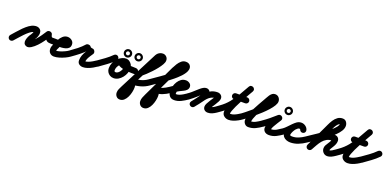

<svg xmlns="http://www.w3.org/2000/svg" viewBox="-38 -1674 6301 3095"><g transform="rotate(20 3113.0 -126.5)"><path d="M-28 -31Q2 -64 38.5 -106.5Q75 -149 116 -190Q157 -231 200 -262Q243 -293 287 -302Q308 -307 330.5 -305.5Q353 -304 372 -292Q399 -274 406.5 -247.5Q414 -221 408 -191.5Q402 -162 388 -135Q374 -108 359 -88Q349 -74 340 -56Q331 -38 329 -20Q329 -21 329 -23Q325 -32 318 -37Q311 -43 304 -43Q297 -43 296 -43Q295 -43 304 -49Q343 -73 380 -113.5Q417 -154 449 -199Q481 -244 505 -283Q513 -295 526.5 -300Q540 -305 553 -303Q567 -302 579 -294Q591 -286 596 -273Q599 -264 601.5 -252Q604 -240 609.5 -231Q615 -222 625 -222Q641 -222 656.5 -222Q672 -222 688 -222Q709 -222 724 -207Q739 -192 739 -171Q739 -150 724 -135.5Q709 -121 688 -121Q672 -121 656.5 -121Q641 -121 625 -121Q585 -121 562 -137.5Q539 -154 525 -181Q511 -208 500 -239Q496 -253 512 -257.5Q528 -262 548 -260Q568 -258 583 -249.5Q598 -241 591 -229Q562 -184 525.5 -133Q489 -82 446.5 -37Q404 8 358 37Q339 48 317.5 54.5Q296 61 274 53Q242 40 233 14.5Q224 -11 230.5 -41.5Q237 -72 251 -101Q265 -130 279 -148Q288 -161 296.5 -177Q305 -193 308 -209Q310 -219 309 -217Q308 -215 313 -210Q315 -209 318 -207Q321 -205 321 -205Q322 -202 317 -203Q312 -204 309 -204Q280 -197 244 -168.5Q208 -140 171 -101.5Q134 -63 101.5 -25.5Q69 12 46 37Q32 52 11 53Q-10 54 -25 40Q-40 26 -41 5Q-42 -16 -28 -31Z M688 -221Q727 -222 770 -221Q813 -220 851 -229Q854 -230 860 -233Q866 -236 864 -233Q861 -230 859.5 -226Q858 -222 858 -223Q858 -224 858.5 -221Q859 -218 860 -217Q861 -214 858.5 -215.5Q856 -217 853 -217Q840 -217 827 -200Q814 -183 810 -173Q800 -153 790.5 -133Q781 -113 771 -92Q766 -82 759.5 -68Q753 -54 753 -42Q753 -34 749.5 -39Q746 -44 750 -44Q777 -44 815.5 -56Q854 -68 890.5 -85Q927 -102 949 -118Q966 -130 986.5 -126.5Q1007 -123 1019 -106Q1031 -89 1027.5 -68.5Q1024 -48 1007 -36Q977 -14 931 7.5Q885 29 836.5 43Q788 57 750 57Q706 57 679 29Q652 1 652 -42Q652 -67 660.5 -90.5Q669 -114 680 -136Q689 -156 699 -176Q709 -196 718 -217Q737 -255 772.5 -286.5Q808 -318 853 -318Q894 -318 926.5 -292Q959 -266 959 -223Q959 -186 939 -165Q919 -144 886.5 -134Q854 -124 817 -121.5Q780 -119 746 -120Q712 -121 688 -121Q667 -120 652.5 -135Q638 -150 638 -171Q637 -192 652 -206.5Q667 -221 688 -221Z M937 -48Q925 -65 928.5 -86Q932 -107 949 -118Q1007 -158 1066.5 -205Q1126 -252 1172 -304Q1180 -312 1192 -315Q1204 -318 1216 -316Q1229 -315 1239.5 -308.5Q1250 -302 1255 -292Q1259 -285 1272.5 -282Q1286 -279 1294 -278Q1306 -278 1316.5 -269.5Q1327 -261 1333 -249Q1339 -237 1339.5 -224Q1340 -211 1333 -200Q1316 -174 1297.5 -146.5Q1279 -119 1266 -89.5Q1253 -60 1253 -27Q1253 -29 1250 -34Q1245 -41 1240 -42Q1235 -43 1246 -43Q1271 -43 1303.5 -55.5Q1336 -68 1366.5 -86Q1397 -104 1417 -118Q1434 -130 1454.5 -126.5Q1475 -123 1487 -106Q1499 -89 1495.5 -68.5Q1492 -48 1475 -36Q1446 -15 1406.5 7Q1367 29 1325 43.5Q1283 58 1246 58Q1207 58 1179.5 36.5Q1152 15 1152 -27Q1152 -71 1166.5 -110Q1181 -149 1203.5 -185Q1226 -221 1249 -256Q1256 -266 1267.5 -255Q1279 -244 1288 -227Q1297 -209 1299 -193Q1301 -177 1288 -178Q1251 -180 1216.5 -196.5Q1182 -213 1165 -248Q1160 -258 1175 -260.5Q1190 -263 1209 -260Q1227 -258 1241 -251.5Q1255 -245 1248 -236Q1197 -180 1133 -129.5Q1069 -79 1007 -36Q990 -24 969 -27.5Q948 -31 937 -48Z M1417 -117Q1477 -159 1538 -203Q1599 -247 1651 -299Q1666 -314 1686.5 -314.5Q1707 -315 1722 -300Q1737 -285 1737.5 -264.5Q1738 -244 1723 -229Q1668 -173 1603.5 -126.5Q1539 -80 1475 -34Q1458 -22 1437.5 -25.5Q1417 -29 1405 -46Q1393 -63 1396.5 -84Q1400 -105 1417 -117Z M1857 -271Q1866 -252 1859 -232Q1852 -212 1833 -204Q1795 -186 1771 -149Q1747 -112 1747 -71Q1747 -46 1771 -46Q1793 -46 1811.5 -60Q1830 -74 1844.5 -95.5Q1859 -117 1867 -140.5Q1875 -164 1875 -183Q1875 -189 1870 -199.5Q1865 -210 1856 -210Q1848 -210 1845.5 -208Q1843 -206 1849 -212Q1851 -214 1853.5 -219Q1856 -224 1855 -221Q1855 -221 1855 -221Q1855 -221 1855 -221Q1855 -221 1855 -221Q1855 -221 1855 -221Q1854 -220 1854.5 -229.5Q1855 -239 1851 -246Q1850 -249 1856 -246.5Q1862 -244 1870 -241Q1878 -238 1882 -237Q1924 -227 1969 -224.5Q2014 -222 2058 -221Q2079 -221 2094 -206.5Q2109 -192 2108 -171Q2108 -150 2093.5 -135Q2079 -120 2058 -121Q2040 -121 2008 -121.5Q1976 -122 1938 -125.5Q1900 -129 1863.5 -137.5Q1827 -146 1799.5 -161Q1772 -176 1760 -199Q1748 -222 1759 -255Q1759 -255 1759 -255Q1759 -255 1759 -255Q1759 -255 1759 -255Q1759 -255 1759 -255Q1770 -286 1798 -298.5Q1826 -311 1856 -311Q1890 -311 1917 -292.5Q1944 -274 1960 -245Q1976 -216 1976 -183Q1976 -143 1960.5 -101Q1945 -59 1917 -24Q1889 11 1851.5 33Q1814 55 1771 55Q1736 55 1707.5 38Q1679 21 1662.5 -7.5Q1646 -36 1646 -71Q1646 -118 1664.5 -162Q1683 -206 1715 -241Q1747 -276 1790 -295Q1809 -304 1828.5 -297Q1848 -290 1857 -271Z M2016 -423Q2009 -416 2007 -405Q2007 -403 2007 -401Q2007 -399 2007 -400Q2007 -401 2007 -399Q2007 -397 2007 -395Q2009 -384 2016 -377Q2023 -370 2034 -368Q2036 -368 2038 -368Q2040 -368 2039 -368Q2038 -368 2040 -368Q2042 -368 2044 -368Q2055 -370 2062 -377Q2069 -384 2071 -395Q2071 -397 2071.5 -399Q2072 -401 2072 -400Q2072 -399 2071.5 -401Q2071 -403 2071 -405Q2069 -416 2062 -423Q2055 -430 2044 -432Q2042 -432 2040 -432.5Q2038 -433 2039 -433Q2040 -433 2038 -432.5Q2036 -432 2034 -432Q2023 -430 2016 -423ZM2039 -469Q2067 -469 2087.5 -448.5Q2108 -428 2108 -400Q2108 -372 2087.5 -352Q2067 -332 2039 -332Q2011 -332 1991 -352Q1971 -372 1971 -400Q1971 -428 1991 -448.5Q2011 -469 2039 -469ZM1832 -423Q1825 -416 1823 -405Q1823 -403 1823 -401Q1823 -399 1823 -400Q1823 -401 1823 -399Q1823 -397 1823 -395Q1825 -384 1832 -377Q1839 -370 1850 -368Q1852 -368 1854 -368Q1856 -368 1855 -368Q1854 -368 1856 -368Q1858 -368 1860 -368Q1871 -370 1878 -377Q1885 -384 1887 -395Q1887 -397 1887.5 -399Q1888 -401 1888 -400Q1888 -399 1887.5 -401Q1887 -403 1887 -405Q1885 -416 1878 -423Q1871 -430 1860 -432Q1858 -432 1856 -432.5Q1854 -433 1855 -433Q1856 -433 1854 -432.5Q1852 -432 1850 -432Q1839 -430 1832 -423ZM1855 -469Q1883 -469 1903.5 -448.5Q1924 -428 1924 -400Q1924 -372 1903.5 -352Q1883 -332 1855 -332Q1827 -332 1807 -352Q1787 -372 1787 -400Q1787 -428 1807 -448.5Q1827 -469 1855 -469Z M2123 -150Q2110 -166 2112 -187Q2114 -208 2131 -221Q2144 -232 2173 -259.5Q2202 -287 2236 -322.5Q2270 -358 2301.5 -394Q2333 -430 2353.5 -459Q2374 -488 2374 -502Q2374 -502 2374 -500.5Q2374 -499 2376 -497Q2379 -490 2386 -489Q2386 -489 2386 -489Q2386 -489 2387 -489Q2375 -489 2369 -478Q2285 -314 2200.5 -149.5Q2116 15 2032 179Q2023 196 2012 216Q2001 236 2001 255Q2001 256 2000 254Q1997 248 1990 245Q1988 244 1986 244Q1985 244 1984 244Q1995 244 2005.5 223Q2016 202 2024.5 173Q2033 144 2038 118.5Q2043 93 2043 84Q2043 71 2040.5 55.5Q2038 40 2030 30Q2023 19 2023.5 5Q2024 -9 2030 -21Q2036 -33 2047 -41.5Q2058 -50 2072 -50Q2135 -50 2195.5 -66Q2256 -82 2308 -118Q2325 -130 2345.5 -126.5Q2366 -123 2378 -106Q2390 -89 2386.5 -68.5Q2383 -48 2366 -36Q2301 10 2226 30.5Q2151 51 2072 51Q2058 51 2060 34.5Q2062 18 2072 1Q2081 -17 2093.5 -28Q2106 -39 2114 -28Q2130 -4 2137 26Q2144 56 2144 84Q2144 117 2134.5 161.5Q2125 206 2105.5 247.5Q2086 289 2055.5 317Q2025 345 1984 345Q1946 345 1923 318Q1900 291 1900 255Q1900 222 1913.5 192Q1927 162 1942 133Q2026 -31 2110.5 -195.5Q2195 -360 2279 -524Q2295 -554 2324 -572Q2353 -590 2387 -590Q2425 -590 2450.5 -564Q2476 -538 2475 -500Q2475 -471 2453 -432Q2431 -393 2397 -350Q2363 -307 2324.5 -266.5Q2286 -226 2251.5 -193.5Q2217 -161 2194 -143Q2178 -129 2157.5 -131.5Q2137 -134 2123 -150Z M2296 -48Q2284 -65 2287.5 -85.5Q2291 -106 2308 -118Q2390 -176 2473.5 -233Q2557 -290 2634 -353Q2665 -378 2695 -406.5Q2725 -435 2748 -468Q2754 -476 2758.5 -483.5Q2763 -491 2767 -500Q2768 -502 2769 -508Q2770 -514 2770 -511Q2773 -505 2778.5 -498.5Q2784 -492 2783 -492Q2772 -492 2759.5 -479Q2747 -466 2735 -447Q2723 -428 2714 -411Q2705 -394 2701 -387Q2701 -387 2701 -387Q2701 -387 2701 -387Q2702 -387 2702 -387Q2702 -387 2702 -387Q2635 -247 2568 -107Q2501 33 2434 173Q2425 190 2415 212Q2405 234 2405 253Q2405 254 2405 252Q2402 246 2395 243Q2393 242 2391 242Q2389 242 2388 242Q2399 242 2409.5 221Q2420 200 2428.5 171.5Q2437 143 2442 117.5Q2447 92 2447 82Q2447 70 2444.5 54Q2442 38 2435 28Q2427 17 2427.5 3Q2428 -11 2434 -23Q2441 -35 2452 -43Q2463 -51 2476 -51Q2530 -51 2575 -70Q2620 -89 2664 -119Q2681 -131 2701.5 -127Q2722 -123 2734 -105Q2746 -88 2742 -67.5Q2738 -47 2720 -35Q2664 3 2605 26.5Q2546 50 2476 50Q2463 50 2465 33.5Q2467 17 2476 -1Q2485 -19 2497.5 -30Q2510 -41 2518 -29Q2534 -6 2541 24Q2548 54 2548 82Q2548 115 2538.5 159.5Q2529 204 2509.5 246Q2490 288 2460 315.5Q2430 343 2388 343Q2351 343 2327.5 316Q2304 289 2304 253Q2304 221 2316.5 189.5Q2329 158 2343 129Q2410 -11 2477 -151Q2544 -291 2610 -431Q2610 -431 2610.5 -431Q2611 -431 2611 -431Q2611 -431 2611 -431Q2611 -431 2611 -431Q2627 -464 2650.5 -501.5Q2674 -539 2706.5 -566Q2739 -593 2781 -593Q2806 -594 2828.5 -583.5Q2851 -573 2863 -550Q2877 -521 2870.5 -489.5Q2864 -458 2843.5 -426.5Q2823 -395 2796 -366Q2769 -337 2742.5 -313.5Q2716 -290 2698 -275Q2619 -210 2534 -152Q2449 -94 2366 -36Q2349 -24 2328.5 -27.5Q2308 -31 2296 -48Z M2651 -48Q2639 -65 2642.5 -85.5Q2646 -106 2663 -118Q2706 -149 2751 -175Q2796 -201 2843 -225Q2853 -229 2863.5 -234Q2874 -239 2882 -246Q2884 -247 2881 -243.5Q2878 -240 2877 -237Q2877 -236 2877 -233.5Q2877 -231 2877 -232Q2877 -232 2877 -230Q2877 -228 2877 -224Q2879 -216 2885 -212Q2887 -210 2887 -210.5Q2887 -211 2885 -211Q2864 -211 2848.5 -194.5Q2833 -178 2822.5 -154Q2812 -130 2807 -106Q2802 -82 2802 -66Q2802 -55 2802 -51Q2802 -47 2810 -47Q2838 -47 2867 -58.5Q2896 -70 2923 -86.5Q2950 -103 2972 -118Q2989 -130 3009.5 -126.5Q3030 -123 3042 -106Q3054 -89 3050.5 -68.5Q3047 -48 3030 -36Q2984 -3 2926.5 25.5Q2869 54 2810 54Q2756 54 2728.5 19Q2701 -16 2701 -66Q2701 -105 2713 -147.5Q2725 -190 2748.5 -227.5Q2772 -265 2806 -288.5Q2840 -312 2885 -312Q2919 -312 2948.5 -290.5Q2978 -269 2978 -232Q2978 -199 2953 -174Q2932 -153 2900.5 -139Q2869 -125 2843 -111Q2811 -94 2780.5 -75Q2750 -56 2721 -36Q2704 -24 2683.5 -27.5Q2663 -31 2651 -48Z M2972 -119Q3004 -140 3033 -165Q3062 -190 3090 -216Q3109 -233 3133 -254Q3157 -275 3184 -291Q3211 -307 3238 -307Q3273 -307 3293.5 -282Q3314 -257 3314 -224Q3314 -195 3296.5 -159Q3279 -123 3253.5 -86Q3228 -49 3201.5 -16Q3175 17 3157 41Q3144 58 3123.5 60.5Q3103 63 3086 50Q3069 37 3066.5 16.5Q3064 -4 3077 -21Q3089 -36 3111 -63.5Q3133 -91 3156.5 -123Q3180 -155 3196.5 -182.5Q3213 -210 3213 -224Q3213 -224 3213 -223Q3216 -213 3228 -208Q3230 -207 3235 -206.5Q3240 -206 3238 -206Q3235 -206 3224.5 -198Q3214 -190 3200.5 -178.5Q3187 -167 3175 -156Q3163 -145 3158 -140Q3127 -113 3095.5 -86Q3064 -59 3030 -35Q3013 -24 2992 -27.5Q2971 -31 2959 -48Q2948 -65 2951.5 -86Q2955 -107 2972 -119ZM3086 49Q3069 36 3066.5 15.5Q3064 -5 3078 -21Q3102 -52 3126 -82.5Q3150 -113 3172 -145Q3203 -189 3241 -225.5Q3279 -262 3326 -283.5Q3373 -305 3429 -305Q3463 -305 3488 -284Q3513 -263 3513 -227Q3513 -204 3497 -173Q3481 -142 3460.5 -110.5Q3440 -79 3424 -54Q3408 -29 3408 -19Q3408 -19 3408 -20Q3408 -22 3407 -23Q3406 -26 3404 -29Q3398 -39 3389 -41Q3388 -42 3388 -42Q3413 -42 3438.5 -55Q3464 -68 3488 -86Q3512 -104 3532 -118Q3549 -130 3569.5 -126.5Q3590 -123 3602 -106Q3614 -89 3610.5 -68.5Q3607 -48 3590 -36Q3561 -15 3528.5 7Q3496 29 3461 44Q3426 59 3388 59Q3353 59 3330 38Q3307 17 3307 -19Q3307 -42 3323 -73.5Q3339 -105 3359.5 -136.5Q3380 -168 3396 -192.5Q3412 -217 3412 -227Q3412 -229 3412 -226Q3412 -223 3412 -222Q3416 -210 3426 -206Q3428 -204 3429 -204Q3391 -204 3359 -187.5Q3327 -171 3301.5 -144Q3276 -117 3256 -87Q3233 -54 3207.5 -22Q3182 10 3156 41Q3143 58 3122.5 60.5Q3102 63 3086 49Z M3532 -118Q3613 -175 3670.5 -246Q3728 -317 3775 -397Q3822 -477 3869 -561Q3881 -583 3901 -586Q3921 -589 3938 -580Q3954 -571 3961.5 -552Q3969 -533 3957 -511Q3946 -492 3925.5 -456.5Q3905 -421 3879.5 -376Q3854 -331 3828 -282.5Q3802 -234 3780.5 -188Q3759 -142 3745.5 -105.5Q3732 -69 3732 -48Q3732 -48 3733.5 -48Q3735 -48 3743 -48Q3770 -48 3799.5 -59.5Q3829 -71 3857 -87.5Q3885 -104 3906 -118Q3923 -130 3943.5 -126.5Q3964 -123 3976 -106Q3988 -89 3984.5 -68.5Q3981 -48 3964 -36Q3934 -14 3897 6Q3860 26 3820.5 39.5Q3781 53 3743 53Q3699 53 3665 26Q3631 -1 3631 -48Q3631 -83 3649.5 -136Q3668 -189 3697.5 -249.5Q3727 -310 3760 -370Q3793 -430 3822.5 -480Q3852 -530 3869 -561Q3881 -583 3901 -586Q3921 -589 3938 -580Q3954 -571 3961.5 -552Q3969 -533 3957 -511Q3906 -420 3855 -334.5Q3804 -249 3740.5 -173Q3677 -97 3590 -36Q3573 -24 3552.5 -27.5Q3532 -31 3520 -48Q3508 -65 3511.5 -85.5Q3515 -106 3532 -118ZM3664 -340Q3664 -361 3678.5 -376Q3693 -391 3714 -391Q3762 -391 3809.5 -391Q3857 -391 3905 -391Q3926 -391 3941 -376Q3956 -361 3956 -340Q3956 -319 3941 -304.5Q3926 -290 3905 -290Q3857 -290 3809.5 -290Q3762 -290 3714 -290Q3693 -290 3678.5 -304.5Q3664 -319 3664 -340Z M3894 -48Q3882 -65 3885.5 -85.5Q3889 -106 3906 -118Q3922 -129 3957 -157Q3992 -185 4036.5 -223Q4081 -261 4127 -302.5Q4173 -344 4212.5 -383Q4252 -422 4276.5 -453Q4301 -484 4301 -499Q4301 -504 4302.5 -500Q4304 -496 4308 -494Q4309 -493 4311 -493Q4313 -493 4312 -493Q4310 -493 4313.5 -493Q4317 -493 4318 -494Q4321 -496 4316.5 -491Q4312 -486 4311 -484Q4296 -462 4283 -438Q4270 -414 4257 -391Q4243 -367 4223 -332.5Q4203 -298 4181 -257.5Q4159 -217 4139.5 -176Q4120 -135 4108 -99.5Q4096 -64 4096 -39Q4096 -40 4093 -43Q4090 -45 4085 -46Q4083 -46 4082 -46.5Q4081 -47 4081 -47Q4129 -47 4171 -69.5Q4213 -92 4251 -118Q4268 -130 4288.5 -126.5Q4309 -123 4321 -106Q4333 -89 4329.5 -68.5Q4326 -48 4309 -36Q4258 1 4202 27.5Q4146 54 4081 54Q4043 54 4019 25.5Q3995 -3 3995 -39Q3995 -80 4013.5 -134Q4032 -188 4060.5 -244.5Q4089 -301 4118.5 -352.5Q4148 -404 4169 -441Q4182 -462 4195.5 -488.5Q4209 -515 4225.5 -539Q4242 -563 4263 -578.5Q4284 -594 4312 -594Q4352 -594 4377 -566Q4402 -538 4402 -499Q4402 -468 4377 -426.5Q4352 -385 4311 -339Q4270 -293 4220.5 -247Q4171 -201 4122 -159.5Q4073 -118 4031 -85.5Q3989 -53 3964 -36Q3947 -24 3926.5 -27.5Q3906 -31 3894 -48Z M4238 -48Q4227 -66 4230.5 -86.5Q4234 -107 4251 -119Q4308 -158 4362.5 -202.5Q4417 -247 4468 -293Q4484 -307 4502.5 -305.5Q4521 -304 4534 -293Q4547 -282 4551.5 -264.5Q4556 -247 4545 -229Q4525 -197 4504.5 -165.5Q4484 -134 4466 -101Q4459 -89 4453 -76.5Q4447 -64 4443 -50Q4440 -42 4438 -34Q4438 -30 4438 -29Q4433 -39 4429.5 -39.5Q4426 -40 4439 -40Q4488 -40 4532 -66Q4576 -92 4614 -118Q4631 -130 4651.5 -126.5Q4672 -123 4684 -106Q4696 -89 4692.5 -68.5Q4689 -48 4672 -36Q4620 1 4562.5 31Q4505 61 4439 61Q4416 61 4394.5 54Q4373 47 4357 29Q4337 5 4336.5 -26.5Q4336 -58 4349.5 -93Q4363 -128 4383.5 -162.5Q4404 -197 4424.5 -228Q4445 -259 4459 -281Q4470 -300 4489.5 -297.5Q4509 -295 4525 -282Q4540 -269 4546 -250.5Q4552 -232 4536 -217Q4482 -169 4425 -122.5Q4368 -76 4309 -35Q4291 -24 4270.5 -27.5Q4250 -31 4238 -48ZM4585 -437Q4578 -430 4576 -419Q4576 -417 4576 -415Q4576 -413 4576 -414Q4576 -415 4576 -413Q4576 -411 4576 -409Q4578 -398 4585 -391Q4592 -384 4603 -382Q4605 -382 4607 -382Q4609 -382 4608 -382Q4607 -382 4609 -382Q4611 -382 4613 -382Q4624 -384 4631 -391Q4638 -398 4640 -409Q4640 -411 4640.5 -413Q4641 -415 4641 -414Q4641 -413 4640.5 -415Q4640 -417 4640 -419Q4638 -430 4631 -437Q4624 -444 4613 -446Q4611 -446 4609 -446.5Q4607 -447 4608 -447Q4609 -447 4607 -446.5Q4605 -446 4603 -446Q4592 -444 4585 -437ZM4608 -483Q4636 -483 4656.5 -462.5Q4677 -442 4677 -414Q4677 -386 4656.5 -366Q4636 -346 4608 -346Q4580 -346 4560 -366Q4540 -386 4540 -414Q4540 -442 4560 -462.5Q4580 -483 4608 -483Z M4614 -118Q4643 -139 4672.5 -170.5Q4702 -202 4732.5 -233Q4763 -264 4796 -285.5Q4829 -307 4867 -307Q4905 -307 4938 -283.5Q4971 -260 4981 -223Q4987 -203 4977 -184.5Q4967 -166 4947 -161Q4927 -155 4908.5 -165Q4890 -175 4885 -195Q4883 -200 4877 -203Q4871 -206 4867 -206Q4854 -206 4836.5 -192Q4819 -178 4801 -158.5Q4783 -139 4767 -120.5Q4751 -102 4742 -93Q4725 -78 4707.5 -63.5Q4690 -49 4672 -36Q4655 -24 4634.5 -27.5Q4614 -31 4602 -48Q4590 -65 4593.5 -85.5Q4597 -106 4614 -118ZM4947 -161Q4927 -155 4908.5 -165Q4890 -175 4885 -195Q4883 -200 4877 -203Q4871 -206 4867 -206Q4849 -206 4830.5 -189Q4812 -172 4796.5 -147.5Q4781 -123 4771.5 -98.5Q4762 -74 4762 -59Q4762 -53 4770.5 -50Q4779 -47 4788 -46.5Q4797 -46 4801 -46Q4854 -46 4905.5 -67Q4957 -88 5000 -118Q5017 -130 5037.5 -126.5Q5058 -123 5070 -106Q5082 -89 5078.5 -68.5Q5075 -48 5058 -36Q5002 3 4936 29Q4870 55 4801 55Q4766 55 4734 42.5Q4702 30 4681.5 5Q4661 -20 4661 -59Q4661 -95 4678 -138Q4695 -181 4724 -219.5Q4753 -258 4789.5 -282.5Q4826 -307 4867 -307Q4905 -307 4938 -283.5Q4971 -260 4981 -223Q4987 -203 4977 -184.5Q4967 -166 4947 -161Z M5000 -118Q5026 -136 5069 -164.5Q5112 -193 5163.5 -227.5Q5215 -262 5266 -299.5Q5317 -337 5360 -374Q5403 -411 5429 -443Q5455 -475 5455 -499Q5455 -500 5454 -503.5Q5453 -507 5454 -506Q5457 -501 5462 -499Q5464 -498 5466 -497Q5468 -497 5469 -497Q5445 -497 5423 -473.5Q5401 -450 5383 -415.5Q5365 -381 5350.5 -347Q5336 -313 5326 -291Q5326 -291 5326 -291Q5326 -291 5326 -291Q5326 -291 5326 -291Q5326 -291 5326 -291Q5287 -209 5248.5 -127Q5210 -45 5171 37Q5162 56 5142 63Q5122 70 5103 61Q5084 52 5077 32Q5070 12 5079 -7Q5118 -89 5157 -171Q5196 -253 5235 -335Q5235 -335 5235 -335Q5235 -335 5235 -335Q5235 -335 5235 -335Q5235 -335 5235 -335Q5253 -372 5273.5 -417.5Q5294 -463 5320.5 -504Q5347 -545 5383.5 -571.5Q5420 -598 5469 -598Q5511 -598 5533.5 -567.5Q5556 -537 5556 -499Q5556 -457 5529 -413.5Q5502 -370 5457.5 -326.5Q5413 -283 5358.5 -241.5Q5304 -200 5248 -162Q5192 -124 5142 -92Q5092 -60 5058 -36Q5041 -24 5020.5 -27.5Q5000 -31 4988 -48Q4976 -65 4979.5 -85.5Q4983 -106 5000 -118ZM5100 59Q5082 49 5076.5 28.5Q5071 8 5081 -10Q5113 -66 5145 -119Q5177 -172 5217 -214Q5257 -256 5310.5 -281Q5364 -306 5439 -306Q5474 -306 5496 -284Q5518 -262 5518 -227Q5518 -198 5506.5 -170.5Q5495 -143 5479.5 -118.5Q5464 -94 5452.5 -74.5Q5441 -55 5441 -42Q5441 -40 5442 -39.5Q5443 -39 5440 -41Q5439 -42 5438 -42Q5457 -42 5483 -57Q5509 -72 5533.5 -90.5Q5558 -109 5572 -118Q5589 -130 5609.5 -126.5Q5630 -123 5642 -106Q5654 -89 5650.5 -68.5Q5647 -48 5630 -36Q5604 -18 5572 4.5Q5540 27 5505.5 43Q5471 59 5438 59Q5396 59 5368 29Q5340 -1 5340 -42Q5340 -69 5351.5 -92Q5363 -115 5378.5 -136.5Q5394 -158 5405.5 -180Q5417 -202 5417 -227Q5417 -227 5417.5 -225Q5418 -223 5419 -220Q5424 -211 5432 -207Q5435 -205 5437 -205Q5439 -205 5439 -205Q5381 -205 5340.5 -183Q5300 -161 5270.5 -125Q5241 -89 5217 -46Q5193 -3 5169 40Q5159 58 5138.5 63.5Q5118 69 5100 59Z M5572 -118Q5653 -175 5710.5 -246Q5768 -317 5815 -397Q5862 -477 5909 -561Q5921 -583 5941 -586Q5961 -589 5978 -580Q5994 -571 6001.5 -552Q6009 -533 5997 -511Q5986 -492 5965.5 -456.5Q5945 -421 5919.5 -376Q5894 -331 5868 -282.5Q5842 -234 5820.5 -188Q5799 -142 5785.5 -105.5Q5772 -69 5772 -48Q5772 -48 5773.5 -48Q5775 -48 5783 -48Q5810 -48 5839.5 -59.5Q5869 -71 5897 -87.5Q5925 -104 5946 -118Q5963 -130 5983.5 -126.5Q6004 -123 6016 -106Q6028 -89 6024.5 -68.5Q6021 -48 6004 -36Q5974 -14 5937 6Q5900 26 5860.5 39.5Q5821 53 5783 53Q5739 53 5705 26Q5671 -1 5671 -48Q5671 -83 5689.5 -136Q5708 -189 5737.5 -249.5Q5767 -310 5800 -370Q5833 -430 5862.5 -480Q5892 -530 5909 -561Q5921 -583 5941 -586Q5961 -589 5978 -580Q5994 -571 6001.5 -552Q6009 -533 5997 -511Q5946 -420 5895 -334.5Q5844 -249 5780.5 -173Q5717 -97 5630 -36Q5613 -24 5592.5 -27.5Q5572 -31 5560 -48Q5548 -65 5551.5 -85.5Q5555 -106 5572 -118ZM5704 -340Q5704 -361 5718.5 -376Q5733 -391 5754 -391Q5802 -391 5849.5 -391Q5897 -391 5945 -391Q5966 -391 5981 -376Q5996 -361 5996 -340Q5996 -319 5981 -304.5Q5966 -290 5945 -290Q5897 -290 5849.5 -290Q5802 -290 5754 -290Q5733 -290 5718.5 -304.5Q5704 -319 5704 -340Z M5946 -117Q6006 -159 6067 -203Q6128 -247 6180 -299Q6195 -314 6215.5 -314.5Q6236 -315 6251 -300Q6266 -285 6266.5 -264.5Q6267 -244 6252 -229Q6197 -173 6132.5 -126.5Q6068 -80 6004 -34Q5987 -22 5966.5 -25.5Q5946 -29 5934 -46Q5922 -63 5925.5 -84Q5929 -105 5946 -117Z"/></g></svg>

Font: FRB American Cursive Guidelines Arrows Ultra
Style: Bold Italic
Weight: 1000
Italic angle: -25°
Version: Version 2.0;Modular Font Editor K font №1